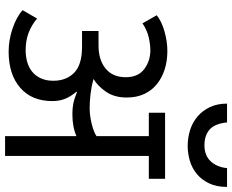

<svg xmlns="http://www.w3.org/2000/svg" viewBox="-99 -815 914 756"><g transform="rotate(90 358.0 -437.0)"><path d="M716 -874Q716 -833 702 -803.5Q688 -774 665 -755Q642 -736 613 -727.5Q584 -719 555 -719Q522 -719 492 -728.5Q462 -738 439 -757.5Q416 -777 402 -806Q388 -835 388 -874H462Q467 -825 490.5 -805Q514 -785 552 -785Q592 -785 615 -809.5Q638 -834 642 -874ZM40 -597Q63 -616 103 -627.5Q143 -639 181 -639Q220 -639 253 -628.5Q286 -618 311 -598Q336 -578 350 -548Q364 -518 364 -479Q364 -431 342 -398.5Q320 -366 291 -348Q320 -340 350 -336.5Q380 -333 405 -333Q435 -333 467.5 -341Q500 -349 516 -360V-566H424V-630H684V-566H594V0H516V-281Q480 -265 429 -265Q407 -265 388.5 -268.5Q370 -272 343 -283L341 -281Q359 -260 368.5 -237.5Q378 -215 378 -186Q378 -105 325.5 -59.5Q273 -14 183 -14Q160 -14 137 -18Q114 -22 92 -29.5Q70 -37 51.5 -47Q33 -57 20 -69L53 -126Q79 -104 109.5 -92.5Q140 -81 178 -81Q202 -81 223.5 -87Q245 -93 261.5 -106Q278 -119 288 -140Q298 -161 298 -190Q298 -241 266.5 -272Q235 -303 164 -303H102V-368H155Q214 -367 249 -395Q284 -423 284 -475Q284 -524 252 -548Q220 -572 178 -572Q155 -572 126.5 -565.5Q98 -559 72 -541Z"/></g></svg>

Font: Ek Mukta
Style: Regular
Weight: 400
Designer: Girish Dalvi and Yashodeep Gholap
Foundry: Ek Type
Version: Version 2.538;PS 1.001;hotconv 16.6.51;makeotf.lib2.5.65220;